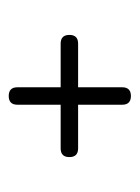

<svg xmlns="http://www.w3.org/2000/svg" viewBox="40 -411 320 440"><g transform="rotate(-90 200.0 -191.0)"><path d="M80 -172Q60 -172 60 -192Q60 -212 80 -212H180V-311Q180 -331 200 -331Q220 -331 220 -311V-212H320Q340 -212 340 -192Q340 -172 320 -172H220V-71Q220 -51 200 -51Q180 -51 180 -71V-172Z"/></g></svg>

Font: Dongle Light
Style: Regular
Weight: 300
Designer: Yanghee Ryu
Foundry: Yanghee Ryu
Version: Version 2.000